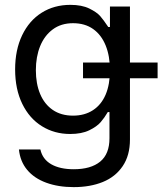

<svg xmlns="http://www.w3.org/2000/svg" viewBox="-20 -557 666 787"><path d="M57.6 55.7H145.5Q154.3 95.7 189.9 116.2Q225.6 136.7 282.2 136.7Q352.5 136.7 390.6 105.5Q428.7 74.2 428.7 9.8V-97.7H421.9Q408.2 -74.2 392.6 -56.2Q377 -38.1 345.7 -22.9Q314.5 -7.8 267.6 -7.8Q203.1 -7.8 151.9 -39.6Q100.6 -71.3 71.3 -131.3Q42 -191.4 42 -272.5Q42 -352.5 70.8 -412.6Q99.6 -472.7 150.9 -504.9Q202.1 -537.1 268.6 -537.1Q315.4 -537.1 346.2 -522Q377 -506.8 390.6 -491.2Q404.3 -475.6 423.8 -446.3H430.7V-530.3H512.7V14.6Q512.7 80.1 482.9 124Q453.1 168 401.4 189Q349.6 210 282.2 210Q218.8 210 169.4 191.9Q120.1 173.8 91.3 139.2Q62.5 104.5 57.6 55.7ZM430.7 -269.5Q430.7 -327.1 413.1 -370.6Q395.5 -414.1 361.8 -438Q328.1 -461.9 279.3 -461.9Q230.5 -461.9 196.3 -436.5Q162.1 -411.1 144.5 -367.7Q127 -324.2 127 -269.5Q127 -213.9 144.5 -171.9Q162.1 -129.9 196.3 -106.4Q230.5 -83 279.3 -83Q327.1 -83 361.3 -105.5Q395.5 -127.9 413.1 -169.4Q430.7 -210.9 430.7 -269.5ZM320.3 -300.8H626V-236.3H320.3Z"/></svg>

Font: WEMIX Pretendard Variable
Style: Regular
Weight: 400
Designer: Base glyphs from Inter by Rasmus Andersson; Hangeul glyphs from Noto Sans CJK(Source Han Sans) by Jang Soo-young and Kan
Foundry: Kil Hyung-jin
Version: Version 1.000;Glyphs 3.2 (3208)